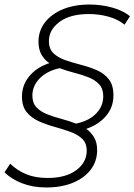

<svg xmlns="http://www.w3.org/2000/svg" viewBox="-49 -724 594 848"><path d="M155 104Q96 104 48.5 85.5Q1 67 -29 37L-4 -1Q27 29 67 45.5Q107 62 161 62Q242 62 288 27.5Q334 -7 334 -58Q334 -93 313 -112Q292 -131 259.5 -142.5Q227 -154 191 -164Q155 -174 122.5 -188.5Q90 -203 69 -228.5Q48 -254 48 -298Q48 -348 80.5 -387.5Q113 -427 169 -445Q147 -460 134 -483Q121 -506 121 -540Q121 -588 149.5 -625Q178 -662 228.5 -683Q279 -704 347 -704Q398 -704 447 -690.5Q496 -677 525 -652L501 -615Q472 -639 430 -650.5Q388 -662 344 -662Q260 -662 213.5 -627Q167 -592 167 -543Q167 -508 187.5 -488.5Q208 -469 240.5 -458Q273 -447 309.5 -437.5Q346 -428 378.5 -414Q411 -400 431.5 -374Q452 -348 452 -303Q452 -250 419 -211.5Q386 -173 332 -155Q353 -140 366.5 -117.5Q380 -95 380 -61Q380 -12 352 25Q324 62 273.5 83Q223 104 155 104ZM287 -178Q344 -190 375.5 -222.5Q407 -255 407 -299Q407 -332 389 -351.5Q371 -371 342 -382.5Q313 -394 279.5 -402.5Q246 -411 214 -423Q157 -410 125.5 -377Q94 -344 94 -302Q94 -269 112 -250Q130 -231 159 -219.5Q188 -208 222 -199Q256 -190 287 -178Z"/></svg>

Font: Montserrat Light
Style: Italic
Weight: 300
Italic angle: -11.3°
Designer: Julieta Ulanovsky
Foundry: Julieta Ulanovsky
Version: Version 9.000; ttfautohint (v1.8.4.7-5d5b)